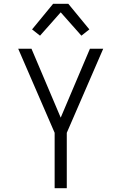

<svg xmlns="http://www.w3.org/2000/svg" viewBox="-20 -992 640 1012"><path d="M268 0V-292L76 -735H146L300 -372L454 -735H524L332 -292V0ZM191 -804 149 -837 260 -972H340L451 -837L409 -804L300 -927Z"/></svg>

Font: Iosevka Light Extended
Style: Regular
Weight: 300
Width: 7
Monospace: yes
Designer: Belleve Invis
Foundry: Belleve Invis
Version: Version 32.5.0; ttfautohint (v1.8.4)